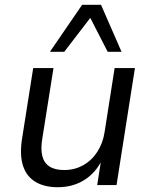

<svg xmlns="http://www.w3.org/2000/svg" viewBox="-20 -775 629 804"><path d="M222 9Q166 9 128.5 -13.5Q91 -36 76.5 -80.5Q62 -125 72 -192L119 -490H204L157 -194Q150 -152 157 -122.5Q164 -93 187 -78Q210 -63 248 -63Q293 -63 329 -83.5Q365 -104 388 -140Q411 -176 418 -222L460 -490H545L468 0H387L404 -109H409Q382 -52 333.5 -21.5Q285 9 222 9ZM189 -558 324 -755H403L489 -558H431L358 -700L249 -558Z"/></svg>

Font: Nunito Sans 10pt
Style: Italic
Weight: 400
Italic angle: -9°
Designer: Vernon Adams
Foundry: Vernon Adams
Version: Version 3.101;gftools[0.9.27]